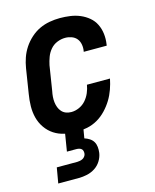

<svg xmlns="http://www.w3.org/2000/svg" viewBox="-113 -604 726 901"><g transform="rotate(-15 250.0 -154.0)"><path d="M204 8Q174 8 146 2Q118 -4 95 -19Q72 -34 56 -57Q40 -80 33 -107Q26 -134 26.5 -163.5Q27 -193 32 -222L51 -342Q55 -367 63.5 -391.5Q72 -416 86.5 -438Q101 -460 121.5 -478.5Q142 -497 165.5 -508Q189 -519 214.5 -523.5Q240 -528 265 -528Q290 -528 315 -524.5Q340 -521 362.5 -511.5Q385 -502 403.5 -486.5Q422 -471 432.5 -449.5Q443 -428 446 -403Q449 -378 445 -352Q445 -350 444.5 -348.5Q444 -347 444 -346H332Q333 -347 333 -347.5Q333 -348 333 -349Q336 -365 333 -381.5Q330 -398 320.5 -409.5Q311 -421 296 -426.5Q281 -432 265 -432Q245 -432 225.5 -424Q206 -416 192.5 -400Q179 -384 172 -365Q165 -346 161 -327L142 -207Q139 -193 138 -179.5Q137 -166 138.5 -153Q140 -140 144.5 -128Q149 -116 157.5 -106.5Q166 -97 178 -92.5Q190 -88 204 -88Q223 -88 242 -96.5Q261 -105 274.5 -120.5Q288 -136 296 -155Q304 -174 307 -193H419Q414 -168 405 -142.5Q396 -117 382 -94Q368 -71 348.5 -50.5Q329 -30 305.5 -16.5Q282 -3 255.5 2.5Q229 8 204 8ZM57 220 70 145H170Q176 145 183 143.5Q190 142 196 139Q202 136 206.5 130Q211 124 212 118Q213 111 211.5 104Q210 97 205 93Q200 89 193.5 87.5Q187 86 180 86H135L149 0H238L230 47Q243 51 254.5 58.5Q266 66 272.5 77Q279 88 280.5 102Q282 116 280 131Q277 151 265.5 169.5Q254 188 236 199.5Q218 211 197.5 215.5Q177 220 157 220Z"/></g></svg>

Font: Iosevka SS04 Oblique
Style: Bold
Weight: 700
Italic angle: -9°
Monospace: yes
Designer: Belleve Invis
Foundry: Belleve Invis
Version: Version 19.0.0; ttfautohint (v1.8.4)